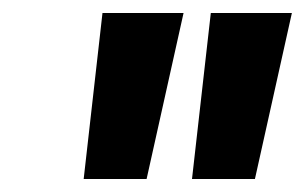

<svg xmlns="http://www.w3.org/2000/svg" viewBox="-20 -736 470 296"><path d="M109 -460 138 -716H263L206 -460ZM276 -460 305 -716H430L373 -460Z"/></svg>

Font: Figtree Light
Style: Bold Italic
Weight: 700
Italic angle: -9.5°
Version: Version 2.000